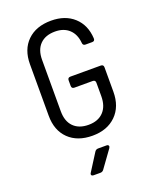

<svg xmlns="http://www.w3.org/2000/svg" viewBox="-175 -839 950 1177"><g transform="rotate(-20 300.0 -250.0)"><path d="M305 10Q207 10 150 -45.5Q93 -101 93 -197V-533Q93 -629 150 -684.5Q207 -740 305 -740Q397 -740 453.5 -688.5Q510 -637 515 -549Q516 -530 498 -530H454Q437 -530 436 -548Q431 -605 396.5 -637Q362 -669 305 -669Q242 -669 207 -633.5Q172 -598 172 -533V-197Q172 -132 207 -96.5Q242 -61 305 -61Q367 -61 402 -97.5Q437 -134 437 -200V-287Q437 -305 419 -305H300Q282 -305 282 -323V-359Q282 -377 300 -377H498Q516 -377 516 -359V-200Q516 -103 458.5 -46.5Q401 10 305 10ZM227 240Q217 240 213.5 234Q210 228 216 219L287 107Q295 95 309 95H363Q374 95 377 101.5Q380 108 374 117L293 229Q285 240 271 240Z"/></g></svg>

Font: Pitagon Sans Mono Light
Style: Regular
Weight: 300
Monospace: yes
Designer: Travis Tran
Foundry: Pitagon
Version: Version 1.001; ttfautohint (v1.8.4.7-5d5b);gftools[0.9.26]